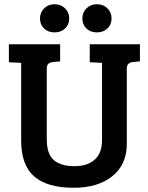

<svg xmlns="http://www.w3.org/2000/svg" viewBox="-20 -874 699 907"><path d="M201 -548V-216Q201 -146 234.5 -117.5Q268 -89 332 -89Q393 -89 427.5 -120Q462 -151 462 -211V-577L404 -580V-665H641V-584L608 -581Q579 -578 579 -551V-194Q579 -97 511 -42Q443 13 328 13Q203 13 141.5 -40.5Q80 -94 80 -210V-577L22 -580V-665H264V-584L231 -581Q215 -579 208 -572.5Q201 -566 201 -548ZM369 -787Q369 -815 388.5 -834.5Q408 -854 438 -854Q468 -854 487.5 -834.5Q507 -815 507 -787Q507 -758 487.5 -739.5Q468 -721 438 -721Q407 -721 388 -739.5Q369 -758 369 -787ZM169 -787Q169 -815 188.5 -834.5Q208 -854 238 -854Q268 -854 287.5 -834.5Q307 -815 307 -787Q307 -758 287.5 -739.5Q268 -721 238 -721Q207 -721 188 -739.5Q169 -758 169 -787Z"/></svg>

Font: Bree Serif
Style: Regular
Weight: 400
Designer: Veronika Burian, Jos Scaglione
Foundry: TypeTogether
Version: Version 1.001